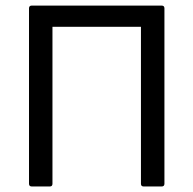

<svg xmlns="http://www.w3.org/2000/svg" viewBox="-20 -675 700 695"><path d="M95.2 0Q85 0 85 -9.8V-645Q85 -654.8 95.2 -654.8H564.9Q575.2 -654.8 575.2 -645V-9.8Q575.2 0 564.9 0H500Q490.2 0 490.2 -9.8V-578.1H169.9V-9.8Q169.9 0 160.2 0Z"/></svg>

Font: Sofia Sans
Style: Regular
Weight: 400
Designer: Botio Nikoltchev, Ani Petrova
Foundry: lettersoup
Version: Version 4.100